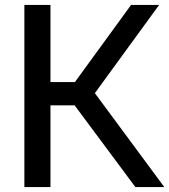

<svg xmlns="http://www.w3.org/2000/svg" viewBox="-20 -760 688 780"><path d="M530 0 249 -378 512.5 -740H626.5L354 -366L355.5 -395L647.5 0ZM79 0V-740H185V0ZM169 -332V-426.5H294.5V-332Z"/></svg>

Font: Encode Sans SC Medium
Style: Regular
Weight: 500
Version: Version 3.002